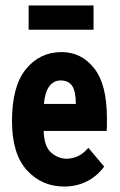

<svg xmlns="http://www.w3.org/2000/svg" viewBox="-20 -673 440 704"><path d="M216 11Q133 11 78.5 -49Q24 -109 24 -229Q24 -357 75 -419.5Q126 -482 206 -482Q278 -482 325 -423Q372 -364 372 -240Q372 -229 372 -216Q372 -203 371 -193H140Q142 -136 167 -114Q192 -92 222 -91Q246 -91 266 -100.5Q286 -110 304 -131L362 -62Q335 -26 297.5 -7.5Q260 11 216 11ZM141 -292H258Q258 -337 245 -357.5Q232 -378 202 -378Q177 -378 161 -357Q145 -336 141 -292ZM85 -564V-653H323V-564Z"/></svg>

Font: Inconsolata Condensed Black
Style: Regular
Weight: 900
Width: 3
Monospace: yes
Designer: Raph Levien, Cyreal, Brenton Simpson
Foundry: Raph Levien, Cyreal, Google
Version: Version 3.001; ttfautohint (v1.8.2.53-6de2)